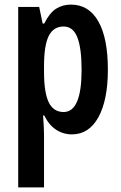

<svg xmlns="http://www.w3.org/2000/svg" viewBox="-20 -573 526 833"><path d="M288 -553Q365 -553 406.5 -480.5Q448 -408 448 -271Q448 -139 407 -64.5Q366 10 292 10Q254 10 223 -10.5Q192 -31 172 -72H167Q171 -16 171 13V240H59V-543H150L165 -471H172Q195 -517 223 -535Q251 -553 288 -553ZM256 -458Q212 -458 191.5 -417Q171 -376 171 -286V-262Q171 -171 191.5 -129Q212 -87 256 -87Q334 -87 334 -270Q334 -364 315.5 -411Q297 -458 256 -458Z"/></svg>

Font: Noto Sans Arabic ExtCond SemBd
Style: Regular
Weight: 600
Width: 2
Designer: Monotype Design Team, Nadine Chahine, Nizar Qandah and Khaled Hosny
Foundry: Monotype Imaging Inc.
Version: Version 2.012; ttfautohint (v1.8.4.7-5d5b)